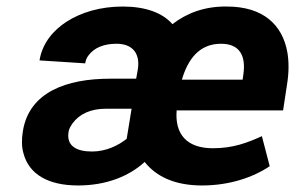

<svg xmlns="http://www.w3.org/2000/svg" viewBox="-20 -558 904 588"><path d="M50 -156C46 -131 46 -108 52 -88C69 -24 128 10 219 10C305 10 375 -18 423 -62C458 -18 514 10 599 10C681 10 754 -14 806 -49L782 -141C738 -121 694 -104 632 -104C552 -104 515 -147 521 -220H847L859 -299C865 -336 865 -369 860 -398C845 -482 786 -538 675 -538C605 -539 551 -517 508 -484C478 -519 425 -538 356 -538C287 -538 228 -520 183 -491C145 -466 110 -428 101 -373L241 -364C242 -372 245 -380 250 -387C268 -412 298 -424 337 -424C386 -424 410 -394 402 -345L397 -317H317C184 -317 69 -276 50 -156ZM190 -154C191 -163 196 -171 202 -180C223 -209 258 -225 304 -225H383L368 -133C342 -112 304 -94 262 -94C214 -94 183 -111 190 -154ZM537 -314C555 -375 589 -424 657 -424C715 -424 734 -386 725 -328L723 -314Z"/></svg>

Font: Asimov Pro
Style: BdObl
Weight: 700
Designer: Google
Version: Version 2.000980; 2014